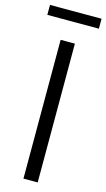

<svg xmlns="http://www.w3.org/2000/svg" viewBox="-164 -945 548 989"><g transform="rotate(15 109.5 -450.0)"><path d="M72 0V-740H148V0ZM-27.5 -846.5V-899.5H247.5V-846.5Z"/></g></svg>

Font: Encode Sans SC Condensed
Style: Regular
Weight: 400
Width: 3
Designer: Multiple Designers
Foundry: Impallari Type
Version: Version 3.002